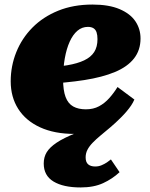

<svg xmlns="http://www.w3.org/2000/svg" viewBox="-20 -574 657 843"><path d="M357 -94Q390 -94 415 -107.5Q440 -121 460 -143.5Q480 -166 496 -192L570 -137Q564 -123 555.5 -110.5Q547 -98 536 -85Q525 -72 511 -58Q487 -34 464.5 -15Q442 4 422 20.5Q402 37 387 52.5Q372 68 364 83.5Q356 99 356 117Q356 138 367 147.5Q378 157 398 157Q413 157 426 151.5Q439 146 449.5 139Q460 132 467 126L505 182Q474 211 433 230Q392 249 334 249Q258 249 215 223Q172 197 172 144Q172 116 185 94.5Q198 73 228.5 52.5Q259 32 312.5 10.5Q366 -11 447 -36L444 -14Q416 0 382.5 7Q349 14 308 14Q219 14 156 -15Q93 -44 60 -96Q27 -148 27 -217Q27 -284 51.5 -345Q76 -406 122.5 -453Q169 -500 235.5 -527Q302 -554 386 -554Q458 -554 505 -534Q552 -514 574.5 -480.5Q597 -447 597 -405Q597 -354 568.5 -317.5Q540 -281 485 -258Q430 -235 350.5 -222.5Q271 -210 168 -205L171 -278Q231 -280 275.5 -287.5Q320 -295 349.5 -309Q379 -323 393.5 -345.5Q408 -368 408 -402Q408 -420 404 -432Q400 -444 390.5 -450Q381 -456 366 -456Q340 -456 320 -439Q300 -422 286 -391Q272 -360 264.5 -318Q257 -276 257 -226Q257 -177 268 -148Q279 -119 301.5 -106.5Q324 -94 357 -94Z"/></svg>

Font: Roboto Serif Black
Style: Italic
Weight: 900
Italic angle: -10°
Version: Version 1.008